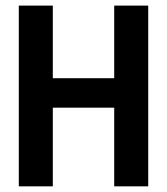

<svg xmlns="http://www.w3.org/2000/svg" viewBox="-20 -658 590 678"><path d="M383.3 0V-277.8H166.5V0H46.4V-638.2H166.5V-381.8H383.3V-638.2H503.4V0Z"/></svg>

Font: Code New Roman
Style: Bold
Weight: 700
Monospace: yes
Designer: Sam Radian
Foundry: Code New Roman
Version: Version 1.508 October 19, 2014